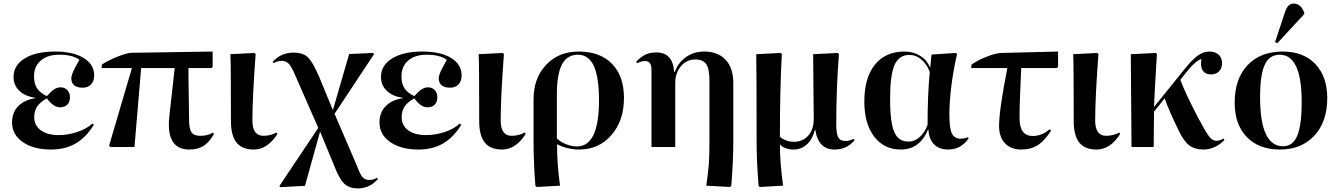

<svg xmlns="http://www.w3.org/2000/svg" viewBox="-20 -816 7430 1066"><path d="M263.2 14.2Q166 14.2 106.4 -27.3Q46.9 -68.8 46.9 -136.2Q46.9 -190.9 80.6 -226.1Q114.3 -261.2 176.8 -271V-272.9Q119.1 -281.2 87.2 -312Q55.2 -342.8 55.2 -389.2Q55.2 -453.6 117.2 -491.7Q179.2 -529.8 285.2 -529.8Q386.2 -529.8 444.6 -494.1Q502.9 -458.5 502.9 -397Q502.9 -365.7 485.6 -347.4Q468.3 -329.1 439 -329.1Q408.7 -329.1 392.3 -342.3Q376 -355.5 376 -380.9Q376 -395.5 385.3 -416.5Q394.5 -437.5 420.9 -483.9Q383.3 -512.2 309.1 -512.2Q244.1 -512.2 206.5 -480Q168.9 -447.8 168.9 -392.1Q168.9 -351.6 185.5 -325.9Q202.1 -300.3 240.2 -282.2Q265.1 -310.1 281.7 -320.6Q298.3 -331.1 316.9 -331.1Q339.8 -331.1 354 -315.7Q368.2 -300.3 368.2 -275.9Q368.2 -250 353.8 -235.1Q339.4 -220.2 313 -220.2Q276.4 -220.2 240.2 -270Q203.6 -250 186.8 -225.1Q169.9 -200.2 169.9 -166Q169.9 -119.6 206.3 -92.8Q242.7 -65.9 306.2 -65.9Q358.4 -65.9 411.1 -84Q463.9 -102.1 492.2 -129.9L501 -123Q458 -53.2 400.1 -19.5Q342.3 14.2 263.2 14.2Z M1031.7 14.2Q917.5 14.2 917.5 -124Q917.5 -136.7 918.2 -147.9Q918.9 -159.2 921.4 -181.9Q923.8 -204.6 926.8 -230.2Q929.7 -255.9 936.3 -314.2Q942.9 -372.6 949.7 -438H763.7L726.6 0H593.8L585.4 -5.9L712.4 -438H544.4L545.4 -457Q575.7 -478.5 630.6 -500.7Q685.5 -522.9 711.4 -522.9L1160.6 -529.8V-443.8L1153.8 -438H1026.4Q1025.9 -390.6 1027.8 -295.9Q1029.8 -201.2 1029.8 -150.9Q1029.8 -100.1 1043.2 -81.1Q1056.6 -62 1092.8 -62Q1135.3 -62 1162.6 -80.1L1167.5 -71.8Q1142.6 -26.4 1110.6 -6.1Q1078.6 14.2 1031.7 14.2Z M1389.2 14.2Q1324.2 14.2 1293.2 -24.4Q1262.2 -63 1262.2 -144Q1262.2 -460.9 1259.3 -515.1L1392.1 -522L1399.4 -516.1Q1381.3 -273.9 1381.3 -147Q1381.3 -62 1442.4 -62Q1481.4 -62 1515.1 -80.1L1520 -71.8Q1464.8 14.2 1389.2 14.2Z M1967.3 230Q1918 230 1890.1 202.6Q1862.3 175.3 1833.5 99.1L1758.3 -83H1756.3L1673.3 215.8L1537.1 223.1L1531.2 216.8L1747.1 -106L1618.2 -399.9Q1598.6 -445.8 1583.5 -461.9Q1568.4 -478 1544.4 -478Q1519.5 -478 1499 -464.8L1494.1 -473.1Q1540 -523.9 1610.4 -523.9Q1661.6 -523.9 1688.5 -498.8Q1715.3 -473.6 1750.5 -393.1L1827.1 -207H1829.1L1918.5 -516.1L2051.3 -522L2057.1 -516.1L1837.4 -184.1L1962.4 106Q1979.5 152.8 1993.2 168Q2006.8 183.1 2031.2 183.1Q2053.2 183.1 2073.2 170.9L2078.1 178.2Q2032.7 230 1967.3 230Z M2303.2 14.2Q2206.1 14.2 2146.5 -27.3Q2086.9 -68.8 2086.9 -136.2Q2086.9 -190.9 2120.6 -226.1Q2154.3 -261.2 2216.8 -271V-272.9Q2159.2 -281.2 2127.2 -312Q2095.2 -342.8 2095.2 -389.2Q2095.2 -453.6 2157.2 -491.7Q2219.2 -529.8 2325.2 -529.8Q2426.3 -529.8 2484.6 -494.1Q2543 -458.5 2543 -397Q2543 -365.7 2525.6 -347.4Q2508.3 -329.1 2479 -329.1Q2448.7 -329.1 2432.4 -342.3Q2416 -355.5 2416 -380.9Q2416 -395.5 2425.3 -416.5Q2434.6 -437.5 2460.9 -483.9Q2423.3 -512.2 2349.1 -512.2Q2284.2 -512.2 2246.6 -480Q2209 -447.8 2209 -392.1Q2209 -351.6 2225.6 -325.9Q2242.2 -300.3 2280.3 -282.2Q2305.2 -310.1 2321.8 -320.6Q2338.4 -331.1 2356.9 -331.1Q2379.9 -331.1 2394 -315.7Q2408.2 -300.3 2408.2 -275.9Q2408.2 -250 2393.8 -235.1Q2379.4 -220.2 2353 -220.2Q2316.4 -220.2 2280.3 -270Q2243.7 -250 2226.8 -225.1Q2210 -200.2 2210 -166Q2210 -119.6 2246.3 -92.8Q2282.7 -65.9 2346.2 -65.9Q2398.4 -65.9 2451.2 -84Q2503.9 -102.1 2532.2 -129.9L2541 -123Q2498 -53.2 2440.2 -19.5Q2382.3 14.2 2303.2 14.2Z M2767.6 14.2Q2702.6 14.2 2671.6 -24.4Q2640.6 -63 2640.6 -144Q2640.6 -460.9 2637.7 -515.1L2770.5 -522L2777.8 -516.1Q2759.8 -273.9 2759.8 -147Q2759.8 -62 2820.8 -62Q2859.9 -62 2893.6 -80.1L2898.4 -71.8Q2843.3 14.2 2767.6 14.2Z M2960.4 222.2 2952.6 215.8Q2942.4 82.5 2942.4 -21V-264.2Q2942.4 -382.3 3012 -456.1Q3081.5 -529.8 3193.4 -529.8Q3311.5 -529.8 3377.9 -461.7Q3444.3 -393.6 3444.3 -272Q3444.3 -146 3374.5 -65.9Q3304.7 14.2 3195.3 14.2Q3160.6 14.2 3127.2 5.4Q3093.8 -3.4 3073.7 -15.1H3072.8Q3072.8 100.6 3089.4 214.8ZM3182.6 -2.9Q3305.7 -2.9 3305.7 -257.8Q3305.7 -387.7 3276.9 -450Q3248 -512.2 3188.5 -512.2Q3128.9 -512.2 3100.3 -458.5Q3071.8 -404.8 3071.8 -293V-47.9Q3088.9 -29.3 3121.3 -16.1Q3153.8 -2.9 3182.6 -2.9Z M4033.2 222.2 3901.4 214.8Q3912.6 138.2 3915.8 90.3Q3918.9 42.5 3918.9 -34.2V-368.2Q3918.9 -432.6 3901.4 -459.2Q3883.8 -485.8 3840.3 -485.8Q3792.5 -485.8 3760.7 -448.5Q3729 -411.1 3729 -354V0H3597.2V-431.2Q3597.2 -477.1 3560.1 -477.1Q3540.5 -477.1 3517.1 -464.8L3512.2 -472.2Q3536.1 -500 3562.7 -512.5Q3589.4 -524.9 3623 -524.9Q3669.9 -524.9 3694.3 -498.5Q3718.8 -472.2 3723.1 -416H3726.1Q3745.6 -469.2 3789.1 -499.5Q3832.5 -529.8 3889.2 -529.8Q3966.3 -529.8 4008.8 -483.9Q4051.3 -438 4051.3 -355V-33.2Q4051.3 84 4040 215.8Z M4197.8 222.2 4191.9 215.8Q4180.7 80.6 4180.7 -36.1Q4180.7 -423.3 4178.7 -515.1L4314 -522L4320.8 -516.1Q4310.1 -316.9 4310.1 -57.1Q4322.8 -44.4 4344 -36.6Q4365.2 -28.8 4386.7 -28.8Q4437.5 -28.8 4467.8 -63.2Q4498 -97.7 4498 -155.8Q4498 -182.1 4496.3 -334.5Q4494.6 -486.8 4494.6 -515.1L4630.9 -522L4637.7 -516.1Q4623 -324.2 4623 -126Q4623 -72.3 4634.3 -52.7Q4645.5 -33.2 4675.8 -33.2Q4693.8 -33.2 4719.7 -44.9L4725.1 -38.1Q4682.1 14.2 4613.8 14.2Q4523.4 14.2 4506.8 -94.2H4503.9Q4491.2 -42.5 4459.7 -14.2Q4428.2 14.2 4384.8 14.2Q4363.3 14.2 4343.3 7.1Q4323.2 0 4312 -12.2H4310.1Q4310.1 85.4 4327.6 214.8Z M4981.9 14.2Q4888.2 14.2 4833.5 -57.6Q4778.8 -129.4 4778.8 -252Q4778.8 -383.8 4837.4 -456.8Q4896 -529.8 5002 -529.8Q5050.8 -529.8 5088.4 -506.6Q5126 -483.4 5143.1 -442.9H5145L5151.9 -513.2L5287.1 -522L5293.9 -516.1Q5273.9 -432.6 5262.5 -342.5Q5251 -252.4 5251 -180.2Q5251 -104 5264.9 -75Q5278.8 -45.9 5314 -45.9Q5333.5 -45.9 5354 -54.2L5357.9 -46.9Q5314 14.2 5245.1 14.2Q5194.8 14.2 5166.3 -14.4Q5137.7 -43 5134.8 -95.2H5131.8Q5086.4 14.2 4981.9 14.2ZM5025.9 -29.8Q5057.6 -29.8 5085.9 -54.9Q5114.3 -80.1 5129.9 -122.1Q5129.9 -287.1 5142.1 -417Q5125 -460.9 5095 -486.1Q5064.9 -511.2 5029.8 -511.2Q4971.2 -511.2 4946.5 -455.3Q4921.9 -399.4 4921.9 -266.1Q4921.9 -177.2 4932.1 -126.2Q4942.4 -75.2 4964.8 -52.5Q4987.3 -29.8 5025.9 -29.8Z M5650.9 14.2Q5592.3 14.2 5559.6 -20.5Q5526.9 -55.2 5526.9 -117.2Q5526.9 -204.1 5572.8 -438H5372.6L5373.5 -457Q5409.7 -482.4 5459.2 -501.7Q5508.8 -521 5538.6 -522L5854.5 -529.8V-443.8L5846.7 -438H5649.9Q5640.6 -252.4 5640.6 -160.2Q5640.6 -61 5712.9 -61Q5766.6 -61 5806.6 -98.1L5815.9 -90.8Q5779.8 -34.2 5741.5 -10Q5703.1 14.2 5650.9 14.2Z M6068.4 14.2Q6003.4 14.2 5972.4 -24.4Q5941.4 -63 5941.4 -144Q5941.4 -460.9 5938.5 -515.1L6071.3 -522L6078.6 -516.1Q6060.5 -273.9 6060.5 -147Q6060.5 -62 6121.6 -62Q6160.6 -62 6194.3 -80.1L6199.2 -71.8Q6144 14.2 6068.4 14.2Z M6662.1 14.2Q6614.3 14.2 6584 -8.1Q6553.7 -30.3 6527.3 -85Q6471.7 -197.3 6446.3 -270L6387.2 -195.8L6385.3 0H6262.2L6258.3 -515.1L6397.5 -522L6403.3 -516.1Q6389.2 -288.1 6387.2 -222.2L6555.2 -430.2Q6598.6 -484.9 6630.1 -507.3Q6661.6 -529.8 6694.3 -529.8Q6726.6 -529.8 6745.8 -512.2Q6765.1 -494.6 6765.1 -465.8Q6765.1 -438 6748.5 -420.4Q6731.9 -402.8 6704.1 -402.8Q6671.4 -402.8 6657.2 -425.3Q6643.1 -447.8 6650.4 -487.8Q6637.2 -486.3 6614.3 -466.3Q6591.3 -446.3 6568.4 -417L6533.2 -373Q6562 -295.4 6631.3 -164.1Q6673.8 -83 6692.9 -58.6Q6711.9 -34.2 6733.4 -34.2Q6751 -34.2 6773.4 -46.9L6778.3 -39.1Q6756.3 -14.6 6725.1 -0.2Q6693.8 14.2 6662.1 14.2Z M7071.8 -576.2 7059.1 -582 7113.8 -747.1Q7123 -773.9 7134 -784.9Q7145 -795.9 7163.1 -795.9Q7202.1 -795.9 7221.2 -746.1V-737.8ZM7085.9 14.2Q6969.2 14.2 6902.1 -55.4Q6835 -125 6835 -246.1Q6835 -377.9 6906.2 -453.9Q6977.5 -529.8 7102.1 -529.8Q7216.8 -529.8 7283 -460.4Q7349.1 -391.1 7349.1 -271Q7349.1 -140.6 7277.6 -63.2Q7206.1 14.2 7085.9 14.2ZM7104 -3.9Q7157.7 -3.9 7182.4 -62.3Q7207 -120.6 7207 -250Q7207 -512.2 7085 -512.2Q7027.8 -512.2 7002 -456.5Q6976.1 -400.9 6976.1 -276.9Q6976.1 -3.9 7104 -3.9Z"/></svg>

Font: Display Semibold
Style: Regular
Weight: 600
Designer: Latin by Veronika Burian and Jose Scaglione. Greek by Irene Vlachou. Cyrillic by Vera Evstafieva.
Foundry: TypeTogether
Version: Version 3.002